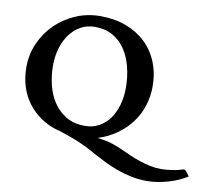

<svg xmlns="http://www.w3.org/2000/svg" viewBox="-95 -834 1299 1147"><g transform="rotate(10 554.5 -261.0)"><path d="M292 -6Q234 -22 187.5 -53.5Q141 -85 108 -128.5Q75 -172 57.5 -227Q40 -282 40 -345Q40 -423 70.5 -491.5Q101 -560 153 -611Q205 -662 275 -692Q345 -722 424 -722Q509 -722 579 -696Q649 -670 699 -622.5Q749 -575 776 -508.5Q803 -442 803 -361Q803 -301 785 -244.5Q767 -188 732 -141Q697 -94 646.5 -58Q596 -22 532 -2Q583 3 623 16Q663 29 694 44Q718 55 746.5 67.5Q775 80 806.5 90.5Q838 101 871 108Q904 115 938 115Q947 115 963 114Q979 113 996 110.5Q1013 108 1029.5 105Q1046 102 1055 98Q1066 94 1071 93.5Q1076 93 1079 95Q1084 97 1086 99.5Q1088 102 1090 105L1109 130Q1087 144 1058.5 157Q1030 170 998 179.5Q966 189 932.5 194.5Q899 200 867 200Q816 200 769 190Q722 180 680 164.5Q638 149 602 131Q566 113 537 97L538 98Q521 88 503.5 78.5Q486 69 469 61Q438 46 413.5 36Q389 26 369.5 19Q350 12 333.5 6.5Q317 1 302 -4L291 -7ZM444 -60Q493 -60 530.5 -81Q568 -102 594 -138Q620 -174 633.5 -222.5Q647 -271 647 -326Q647 -392 632 -451.5Q617 -511 587 -556Q557 -601 511 -627Q465 -653 403 -653Q355 -653 316.5 -631.5Q278 -610 251 -573Q224 -536 209.5 -487Q195 -438 195 -383Q195 -321 209.5 -263Q224 -205 254.5 -160Q285 -115 332 -87.5Q379 -60 444 -60Z"/></g></svg>

Font: Lusitana
Style: Bold
Weight: 700
Designer: Ana Paula Megda
Foundry: Ana Paula Megda
Version: Version 1.000; ttfautohint (v1.1) -l 8 -r 50 -G 200 -x 14 -D